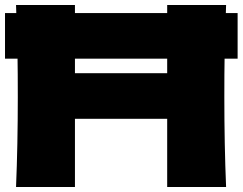

<svg xmlns="http://www.w3.org/2000/svg" viewBox="-24 -746 968 766"><path d="M924 -512H872Q871 -461 871 -358Q871 -168 878 0H643V-272H275V0H40Q47 -168 47 -358Q47 -461 46 -512H-4V-694H41L40 -726H275V-694H643V-726H878L877 -694H924ZM275 -454H643V-512H275Z"/></svg>

Font: Mantou Sans
Style: Regular
Weight: 400
Designer: Mant0u / artakana
Foundry: Mant0u / artakana
Version: Version 1.001;October 22, 2023;FontCreator 14.0.0.2901 64-bi